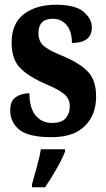

<svg xmlns="http://www.w3.org/2000/svg" viewBox="-20 -568 448 809"><path d="M197 10Q290 10 337.5 -37Q385 -84 385 -161Q385 -234 346 -270.5Q307 -307 240 -334Q183 -357 162.5 -376Q142 -395 142 -429Q142 -489 203 -489Q237 -489 260 -463Q283 -437 283 -387Q367 -387 367 -453Q367 -489 332 -518.5Q297 -548 216 -548Q132 -548 80.5 -508.5Q29 -469 29 -389Q29 -318 65.5 -281Q102 -244 177 -212Q227 -191 250.5 -171.5Q274 -152 274 -120Q274 -90 257 -70Q240 -50 199 -50Q156 -50 130 -81.5Q104 -113 104 -175Q71 -175 47 -159Q23 -143 23 -103Q23 -53 61.5 -21.5Q100 10 197 10ZM115 221H170Q192 189 217 145.5Q242 102 254 71V61H152Q147 94 135 136Q123 178 115 208Z"/></svg>

Font: Noto Serif ExtraCondensed Extra
Style: Regular
Weight: 800
Width: 3
Designer: Monotype Design Team
Foundry: Monotype Imaging Inc.
Version: Version 1.002